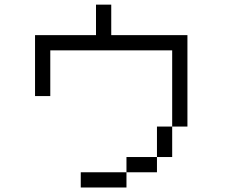

<svg xmlns="http://www.w3.org/2000/svg" viewBox="-20 -887 1040 840"><path d="M533.3 -133.3V-66.7H333.3V-133.3ZM533.3 -200H666.7V-133.3H533.3ZM666.7 -333.3H733.3V-200H666.7ZM133.3 -466.7V-733.3H400V-866.7H466.7V-733.3H800V-333.3H733.3V-666.7H200V-466.7Z"/></svg>

Font: Galmuri14 Regular
Style: Regular
Weight: 400
Designer: Lee Minseo (quiple)
Version: Version 2.399;hotconv 1.1.1;makeotfexe 2.6.0 DEVELOPMENT